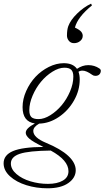

<svg xmlns="http://www.w3.org/2000/svg" viewBox="-77 -793 576 1058"><path d="M331.1 -555.2Q313 -555.2 302.5 -568.1Q292 -581.1 292 -596.7Q292 -628.9 299.3 -648.9Q312 -683.1 347.7 -718Q383.3 -752.9 424.8 -772.9L429.7 -763.2Q350.6 -698.7 335.9 -641.1Q362.3 -628.4 370.6 -617.9Q378.9 -607.4 378.9 -595.7Q378.9 -578.6 364.7 -566.9Q350.6 -555.2 331.1 -555.2ZM184.6 244.6Q123.5 244.6 68.4 227.5Q13.2 210.4 -22 178.5Q-57.1 146.5 -57.1 106.9Q-57.1 61.5 -5.6 39.6Q45.9 17.6 162.1 16.6Q103 -12.2 84 -29.3Q64.9 -46.4 64.9 -61Q64.9 -73.7 76.7 -85.7Q88.4 -97.7 115.2 -112.8Q47.4 -122.1 47.4 -202.6Q47.4 -247.1 67.4 -291.7Q87.4 -336.4 118.9 -369.9Q150.4 -403.3 191.9 -424.1Q233.4 -444.8 274.4 -444.8Q325.2 -444.8 347.2 -413.6Q377 -434.1 409.7 -434.1Q443.4 -434.1 470.2 -416Q478.5 -410.6 478.5 -403.3Q478.5 -391.1 470.7 -383.1Q462.9 -375 448.2 -375Q438.5 -375 430.7 -380.9Q398.9 -403.8 377.9 -403.8Q364.3 -403.8 355.5 -397.5Q362.3 -379.4 362.3 -355Q362.3 -294.9 330.8 -239.3Q299.3 -183.6 247.3 -148.4Q195.3 -113.3 138.7 -111.8Q106.4 -93.3 106.4 -71.3Q106.4 -35.2 176.8 -5.9Q258.3 27.8 299.3 66.2Q340.3 104.5 340.3 145Q340.3 187 299.3 215.8Q258.3 244.6 184.6 244.6ZM135.3 -136.7Q166 -136.7 200.4 -158.2Q234.9 -179.7 262.7 -212.9Q290.5 -246.1 308.8 -288.8Q327.1 -331.5 327.1 -371.1Q327.1 -397 315.7 -408.4Q304.2 -419.9 277.8 -419.9Q247.1 -419.9 211.9 -397.9Q176.8 -376 148.9 -342.5Q121.1 -309.1 102.8 -266.4Q84.5 -223.6 84.5 -185.5Q84.5 -159.2 95.9 -147.9Q107.4 -136.7 135.3 -136.7ZM-17.1 107.9Q-17.1 139.6 13.7 166Q44.4 192.4 91.1 206.3Q137.7 220.2 187 220.2Q238.3 220.2 269.3 202.1Q300.3 184.1 300.3 150.4Q300.3 89.8 202.6 36.6Q80.6 38.1 31.7 54.7Q-17.1 71.3 -17.1 107.9Z"/></svg>

Font: Elstob ExtraLight
Style: Italic
Weight: 200
Italic angle: -20°
Designer: Peter S. Baker
Version: Version 1.015